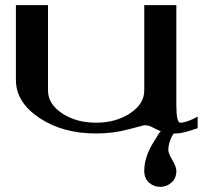

<svg xmlns="http://www.w3.org/2000/svg" viewBox="-20 -520 831 748"><path d="M667 -500V-110.4Q667 -42 682.6 -42Q706.1 -42 750 -65.4Q750 -65.4 750 -20.5Q691.4 0 667 0Q667 0 657.2 0Q649.4 8.8 642.6 28.3Q635.7 47.9 635.7 64.5Q635.7 77.1 651.4 103.5Q667 129.9 667 145.5Q667 174.8 647.9 191.4Q628.9 208 604.5 208Q579.1 208 560.5 191.4Q542 174.8 542 145.5Q542 90.8 579.1 32.2Q582 28.3 587.4 19Q592.8 9.8 597.7 2.4Q602.5 -4.9 606.4 -8.8Q593.8 -13.7 582 -20Q570.3 -26.4 562 -29.3Q553.7 -32.2 542 -32.2Q540 -32.2 480.5 -16.1Q420.9 0 354.5 0Q223.6 0 132.8 -61Q42 -122.1 42 -208V-500H167V-167Q167 -115.2 221.7 -78.6Q276.4 -42 354.5 -42Q431.6 -42 486.8 -78.6Q542 -115.2 542 -167V-500Z"/></svg>

Font: okolaks
Style: Bold
Weight: 600
Width: 8
Version: Version 000.6.0